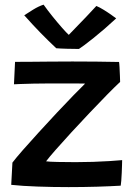

<svg xmlns="http://www.w3.org/2000/svg" viewBox="-20 -780 577 804"><path d="M485.5 -2.5Q444.5 0 386.5 1.8Q328.5 3.5 267 3.5Q200.5 3.5 136.8 1.2Q73 -1 27 -6L32 -99Q45.5 -117 75.2 -151Q105 -185 142.5 -226Q180 -267 218 -307.8Q256 -348.5 287.8 -381Q319.5 -413.5 336.5 -430Q326.5 -430.5 300.5 -430.5Q274.5 -430.5 242.5 -430.5Q210.5 -430.5 183 -430.5Q152 -430.5 120 -429.8Q88 -429 65 -428.2Q42 -427.5 38.5 -427L43 -521Q61 -521 99 -521.2Q137 -521.5 185.5 -522Q234 -522.5 283.5 -522.5Q331 -522.5 383 -522Q435 -521.5 478.5 -520.5Q479.5 -516.5 480.5 -498.8Q481.5 -481 482.2 -462.2Q483 -443.5 483 -437Q462.5 -418 428.8 -383.8Q395 -349.5 355.8 -308Q316.5 -266.5 279 -225.8Q241.5 -185 213 -152.5Q184.5 -120 173 -104.5Q185.5 -102.5 222.2 -101.8Q259 -101 296.5 -101Q332 -101 369.5 -102.2Q407 -103.5 439.2 -105.5Q471.5 -107.5 491.5 -109.5Q491.5 -104.5 491 -89.5Q490.5 -74.5 489.8 -56.2Q489 -38 487.8 -22.8Q486.5 -7.5 485.5 -2.5ZM383.5 -755Q397 -749.5 414.8 -738.5Q432.5 -727.5 447.2 -717Q462 -706.5 466.5 -703Q417 -657 372.5 -621.5Q328 -586 310.5 -575Q290 -575 261 -575.8Q232 -576.5 215.5 -578Q183 -608.5 150.2 -642Q117.5 -675.5 81.5 -716Q95 -725 118.5 -739.5Q142 -754 162.5 -760.5Q179.5 -736.5 200.5 -710.5Q221.5 -684.5 239.8 -663.8Q258 -643 268 -634Q278.5 -645 298.5 -665.5Q318.5 -686 341.2 -709.8Q364 -733.5 383.5 -755Z"/></svg>

Font: Grandstander Medium
Style: Regular
Weight: 500
Designer: Tyler Finck
Foundry: Etcetera Type Co
Version: Version 1.200; ttfautohint (v1.8.3)